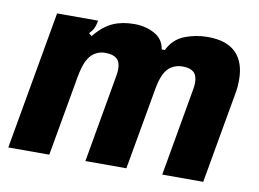

<svg xmlns="http://www.w3.org/2000/svg" viewBox="-67 -677 1045 775"><g transform="rotate(10 456.0 -289.5)"><path d="M10 0 110 -567H278L277 -561Q274 -545 268.5 -534Q263 -523 251 -511L263 -501Q299 -545 337 -562Q375 -579 425 -579Q471 -579 508 -559Q545 -539 551 -497H564Q587 -544 632 -561.5Q677 -579 726 -579Q804 -579 842 -540.5Q880 -502 880 -431Q880 -399 875 -374L809 0H641L704 -359Q707 -376 707 -388Q707 -418 692 -431Q677 -444 647 -444Q614 -444 591 -424Q576 -410 567 -387Q558 -364 552 -328L494 0H326L389 -359Q392 -376 392 -388Q392 -418 376.5 -431Q361 -444 330 -444Q298 -444 275 -423Q261 -409 252 -387.5Q243 -366 236 -328L178 0Z"/></g></svg>

Font: Open Sauce Sans Black Italic
Style: Regular
Weight: 900
Italic angle: -10°
Designer: Alfredo Marco Pradil
Foundry: Creative Sauce Fz LLC
Version: Version 1.477